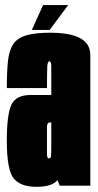

<svg xmlns="http://www.w3.org/2000/svg" viewBox="-20 -735 386 760"><path d="M216.5 0 207.5 -22Q186.5 4.5 124 4.5Q61.5 4.5 34.2 -28.8Q7 -62 7 -178Q7 -282 25.2 -320.5Q43.5 -359 101.5 -359H183V-470.5Q183 -492 175.5 -492Q168.5 -492 167.2 -472.2Q166 -452.5 166 -386.5H7Q7 -450.5 11.5 -493Q16 -535.5 32.2 -560Q48.5 -584.5 83.5 -595Q118.5 -605.5 180 -605.5Q299.5 -605.5 328.5 -554.5Q337.5 -538 337.5 -516Q337.5 -427 337.5 -287V0ZM183 -163.5V-250.5H179Q166 -250.5 166 -233.5V-124.5Q166 -108 174 -108Q181.5 -108 182.2 -119.8Q183 -131.5 183 -163.5ZM106 -616.5 150.5 -715H250L176.5 -616.5Z"/></svg>

Font: Anybody UltraCondensed ExtraBold
Style: Regular
Weight: 800
Width: 1
Designer: Tyler Finck
Foundry: Etcetera Type Company
Version: Version 1.010; ttfautohint (v1.8.3) -l 8 -r 50 -G 200 -x 14 